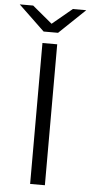

<svg xmlns="http://www.w3.org/2000/svg" viewBox="-73 -915 449 950"><g transform="rotate(5 151.0 -440.5)"><path d="M114.3 0V-700H187.6V0ZM115.1 -757 -14.3 -880.6H52.4L178.9 -775.5H123L249.5 -880.6H316.1L186.8 -757Z"/></g></svg>

Font: Montserrat Thin
Style: Regular
Weight: 100
Designer: Julieta Ulanovsky
Foundry: Julieta Ulanovsky
Version: Version 9.000